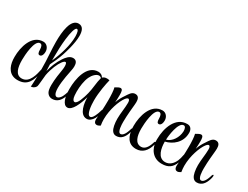

<svg xmlns="http://www.w3.org/2000/svg" viewBox="-69 -1306 2420 1870"><g transform="rotate(30 1141.0 -370.5)"><path d="M162 15C276 15 305 -69 325 -167C326 -174 327 -180 327 -184C327 -195 324 -201 320 -201C317 -201 314 -197 312 -189C300 -135 278 -19 189 -19C120 -19 103 -94 103 -176V-180C103 -230 113 -407 175 -407C197 -407 204 -379 204 -353C204 -318 211 -302 228 -302C246 -302 262 -321 262 -362C262 -400 235 -436 195 -436C67 -436 25 -278 25 -168C25 -157 25 -147 26 -137C32 -57 69 15 162 15Z M545 5H547C602 5 635 -36 652 -85C657 -100 663 -116 663 -126V-130C663 -137 661 -140 658 -140C653 -140 648 -135 646 -129C632 -87 621 -55 593 -38C587 -35 582 -33 577 -33C563 -33 552 -45 546 -68C543 -81 541 -98 541 -117C541 -197 567 -313 571 -334C574 -346 576 -363 576 -379C576 -411 566 -443 526 -443C486 -443 456 -405 436 -375C400 -321 378 -263 363 -202L360 -277C383 -322 406 -374 423 -424C434 -458 471 -572 471 -659C471 -715 455 -760 405 -760C317 -760 301 -611 301 -496C301 -449 304 -407 305 -385C310 -314 313 -242 313 -170C313 -138 313 -107 311 -75C309 -36 309 -6 306 4C323 4 346 -3 360 -29C367 -41 372 -142 376 -165C391 -244 422 -313 447 -346C461 -365 472 -372 479 -372C492 -372 495 -352 495 -329C495 -317 494 -304 492 -292C485 -252 472 -172 472 -109C472 -90 473 -72 476 -58C483 -20 509 5 545 5ZM359 -319V-358C359 -425 361 -493 369 -563C378 -642 395 -707 415 -707C431 -707 438 -679 439 -640V-630C439 -539 403 -417 359 -319Z M934 5C994 5 1029 -82 1033 -135V-139C1033 -148 1031 -151 1028 -151C1025 -151 1021 -147 1020 -142C1012 -113 1002 -86 992 -67C977 -38 965 -29 954 -29H953C915 -29 907 -134 907 -184V-188C907 -278 928 -385 940 -431C929 -434 919 -435 911 -435C888 -435 872 -427 863 -417C853 -438 831 -450 806 -450C676 -450 644 -274 644 -168V-158C644 -72 667 4 716 4H717C768 4 811 -92 836 -182C836 -118 852 5 934 5ZM751 -78C737 -78 723 -94 720 -134C719 -147 718 -162 718 -177C718 -234 727 -302 749 -349C766 -386 800 -421 830 -421C840 -421 849 -417 857 -408C840 -347 840 -282 824 -221C808 -159 782 -78 751 -78Z M1049 8C1061 8 1077 0 1087 -7C1083 -30 1081 -53 1081 -76C1081 -188 1124 -301 1158 -346C1170 -362 1180 -369 1187 -369C1203 -369 1206 -348 1206 -330C1206 -272 1193 -209 1193 -147C1193 -122 1195 -96 1200 -71C1209 -26 1228 6 1266 6C1322 6 1351 -37 1367 -86C1372 -101 1376 -116 1376 -126V-130C1376 -137 1374 -140 1371 -140C1367 -140 1362 -134 1360 -128C1356 -112 1350 -97 1345 -85C1338 -68 1327 -48 1312 -38C1305 -34 1300 -32 1294 -32C1259 -32 1258 -118 1258 -148C1258 -227 1269 -318 1270 -333C1271 -346 1273 -362 1273 -379C1273 -411 1265 -443 1225 -443C1186 -443 1167 -405 1147 -375C1127 -346 1109 -317 1095 -274C1097 -298 1098 -335 1098 -359C1098 -394 1095 -421 1072 -421C1069 -421 1067 -421 1064 -420C1045 -416 1027 -400 1016 -397C1024 -367 1027 -314 1027 -258C1027 -178 1021 -91 1017 -56C1016 -49 1016 -43 1016 -38C1016 -5 1030 8 1049 8Z M1495 19C1568 19 1610 -30 1632 -104C1634 -111 1635 -117 1635 -122C1635 -131 1632 -136 1628 -136C1624 -136 1619 -132 1617 -124C1598 -58 1568 -24 1529 -24C1464 -24 1443 -95 1443 -176V-180C1443 -230 1453 -407 1515 -407C1537 -407 1544 -379 1544 -353C1544 -318 1551 -302 1568 -302C1586 -302 1602 -321 1602 -362C1602 -400 1575 -436 1536 -436C1407 -436 1365 -276 1365 -166C1365 -156 1365 -146 1366 -137C1372 -57 1402 19 1495 19Z M1785 19C1860 19 1899 -10 1926 -80C1933 -97 1939 -118 1943 -142C1944 -148 1945 -153 1945 -157C1945 -169 1941 -174 1937 -174C1934 -174 1930 -170 1929 -162C1924 -135 1918 -111 1910 -93C1891 -49 1857 -12 1806 -12C1723 -12 1705 -113 1705 -179V-184C1784 -202 1868 -266 1868 -374V-378C1868 -408 1852 -441 1815 -442H1808C1682 -442 1628 -296 1628 -169V-149C1632 -58 1686 19 1785 19ZM1706 -206V-208C1706 -244 1726 -414 1786 -414H1787C1806 -414 1813 -388 1813 -365V-359C1810 -293 1768 -223 1706 -206Z M1955 8C1967 8 1983 0 1993 -7C1989 -30 1987 -53 1987 -76C1987 -188 2030 -301 2064 -346C2076 -362 2086 -369 2093 -369C2109 -369 2112 -348 2112 -330C2112 -272 2099 -209 2099 -147C2099 -122 2101 -96 2106 -71C2115 -26 2134 6 2172 6C2228 6 2257 -37 2273 -86C2278 -101 2282 -116 2282 -126V-130C2282 -137 2280 -140 2277 -140C2273 -140 2268 -134 2266 -128C2262 -112 2256 -97 2251 -85C2244 -68 2233 -48 2218 -38C2211 -34 2206 -32 2200 -32C2165 -32 2164 -118 2164 -148C2164 -227 2175 -318 2176 -333C2177 -346 2179 -362 2179 -379C2179 -411 2171 -443 2131 -443C2092 -443 2073 -405 2053 -375C2033 -346 2015 -317 2001 -274C2003 -298 2004 -335 2004 -359C2004 -394 2001 -421 1978 -421C1975 -421 1973 -421 1970 -420C1951 -416 1933 -400 1922 -397C1930 -367 1933 -314 1933 -258C1933 -178 1927 -91 1923 -56C1922 -49 1922 -43 1922 -38C1922 -5 1936 8 1955 8Z"/></g></svg>

Font: Style Script
Style: Regular
Weight: 400
Designer: Robert E. Leuschke
Foundry: Robert E. Leuschke
Version: Version 1.010